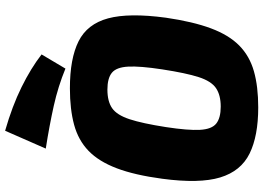

<svg xmlns="http://www.w3.org/2000/svg" viewBox="-156 -588 1005 732"><g transform="rotate(90 346.0 -221.5)"><path d="M389 -704Q498 -704 565 -671Q632 -638 656 -559Q680 -480 661 -338Q647 -233 621 -164.5Q595 -96 554.5 -57Q514 -18 455 -2Q396 14 316 14Q203 14 137 -19Q71 -52 49.5 -131.5Q28 -211 47 -352Q62 -455 87.5 -523.5Q113 -592 153 -631.5Q193 -671 251 -687.5Q309 -704 389 -704ZM241 31Q309 59 383 75.5Q457 92 546 106L478 261Q384 234 312 198.5Q240 163 187 122ZM386 -561Q342 -561 315.5 -543Q289 -525 273.5 -477Q258 -429 244 -338Q231 -253 233.5 -208Q236 -163 257 -146Q278 -129 321 -129Q366 -129 392 -147Q418 -165 434 -213.5Q450 -262 464 -352Q477 -437 474.5 -482Q472 -527 450.5 -544Q429 -561 386 -561Z"/></g></svg>

Font: Exo 2 ExtraBold
Style: Italic
Weight: 800
Italic angle: -8°
Designer: Natanael Gama
Foundry: Natanael Gama
Version: Version 2.010